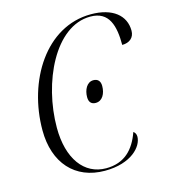

<svg xmlns="http://www.w3.org/2000/svg" viewBox="-109 -812 806 910"><g transform="rotate(-15 293.5 -357.0)"><path d="M294 10C425 10 484 -59 484 -107C484 -120 478 -128 471 -133C443 -53 393 0 303 0C195 0 126 -94 126 -246C126 -467 241 -714 415 -714C508 -714 527 -638 527 -545C563 -545 587 -565 587 -599C587 -674 527 -724 421 -724C198 -724 57 -493 57 -252C57 -91 148 10 294 10ZM335 -312C368 -312 385 -345 385 -382C385 -407 372 -419 351 -419C319 -419 302 -384 302 -349C302 -323 315 -312 335 -312Z"/></g></svg>

Font: Noto Serif Display SemiCondensed Light
Style: Italic
Weight: 300
Width: 4
Italic angle: -12°
Designer: Monotype Design Team
Foundry: Monotype Imaging Inc.
Version: Version 2.009